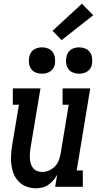

<svg xmlns="http://www.w3.org/2000/svg" viewBox="-20 -1006 540 1034"><path d="M173 8Q147 8 123 -1Q99 -10 81.5 -27.5Q64 -45 54.5 -68Q45 -91 41.5 -116.5Q38 -142 39.5 -168.5Q41 -195 45 -221L82 -442H49V-530H198L144 -207Q142 -193 141 -178.5Q140 -164 141 -150.5Q142 -137 146 -124Q150 -111 158.5 -100.5Q167 -90 179.5 -85Q192 -80 207 -80Q225 -80 244 -88Q263 -96 276.5 -110.5Q290 -125 297 -143.5Q304 -162 307 -181L350 -442H317V-530H466L393 -88H426V0H277L288 -65Q279 -49 267 -35Q255 -21 240 -10.5Q225 0 207.5 4Q190 8 173 8ZM406 -609Q389 -609 373.5 -615Q358 -621 348.5 -634Q339 -647 336.5 -663.5Q334 -680 337 -697Q339 -709 345 -720Q351 -731 361 -738Q371 -745 383 -748Q395 -751 406 -751Q423 -751 438.5 -745Q454 -739 463.5 -726Q473 -713 475.5 -696.5Q478 -680 476 -663Q474 -651 468 -640Q462 -629 451.5 -622Q441 -615 429.5 -612Q418 -609 406 -609ZM206 -609Q189 -609 173.5 -615Q158 -621 148.5 -634Q139 -647 136.5 -663.5Q134 -680 137 -697Q139 -709 145 -720Q151 -731 161 -738Q171 -745 183 -748Q195 -751 206 -751Q223 -751 238.5 -745Q254 -739 263.5 -726Q273 -713 275.5 -696.5Q278 -680 276 -663Q274 -651 268 -640Q262 -629 251.5 -622Q241 -615 229.5 -612Q218 -609 206 -609ZM312 -790 263 -840 421 -986 482 -924Z"/></svg>

Font: Iosevka Curly Slab SmBdObl
Style: Regular
Weight: 600
Italic angle: -9°
Monospace: yes
Designer: Belleve Invis
Foundry: Belleve Invis
Version: Version 11.0.0; ttfautohint (v1.8.3)